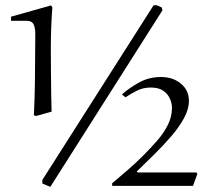

<svg xmlns="http://www.w3.org/2000/svg" viewBox="-20 -724 830 748"><path d="M589 -704 610 -695 613 -684 176 4 145 -9V-23L578 -703ZM23 -659 179 -703 184 -695Q178 -616 178 -535Q178 -494 178.5 -445.5Q179 -397 179.5 -354.5Q180 -312 181 -289L120 -272L112 -275Q115 -337 116 -400.5Q117 -464 117 -527Q117 -561 117.5 -587Q118 -613 111.5 -628Q105 -643 83 -643H23ZM745 -52 749 -47 732 0H417V-10Q448 -36 478.5 -62.5Q509 -89 537 -117Q565 -145 591 -174.5Q617 -204 633.5 -236.5Q650 -269 650 -304Q650 -321 642 -339.5Q634 -358 616 -370.5Q598 -383 568 -383Q538 -383 514 -371Q490 -359 469 -345L455 -356Q484 -382 522.5 -403Q561 -424 607 -424Q654 -424 685 -398Q716 -372 716 -331Q716 -299 697 -264Q678 -229 647.5 -193.5Q617 -158 582 -123.5Q547 -89 515 -58Q513 -56 513 -56Q513 -53 516.5 -52.5Q520 -52 523 -52Z"/></svg>

Font: Aref Ruqaa Ink
Style: Regular
Weight: 400
Designer: Abdullah Aref
Version: Version 1.005